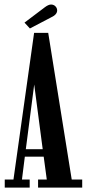

<svg xmlns="http://www.w3.org/2000/svg" viewBox="-20 -850 392 870"><path d="M1.5 0V-36.5H41L134.5 -701H198.5L305 -36.5H352.5V0H152.5V-36.5H192L178 -140H92.5L79.5 -36.5H114.5V0ZM97 -174H173.5L135 -467ZM115.5 -721 91 -747.5 183 -817Q199.5 -829.5 211.5 -829.5Q227.5 -829.5 236 -815Q239 -809.5 239 -803Q239 -783.5 211 -771Z"/></svg>

Font: Imbue 10pt SemiBold
Style: Regular
Weight: 600
Designer: Tyler Finck
Foundry: Etcetera Type Company
Version: Version 1.102; ttfautohint (v1.8.3)